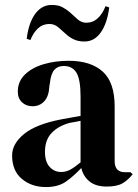

<svg xmlns="http://www.w3.org/2000/svg" viewBox="-20 -742 558 777"><path d="M166 15Q108 15 68.5 -18Q29 -51 29 -113Q29 -160 77 -199.5Q125 -239 228 -259Q244 -262 264 -265.5Q284 -269 306 -273V-352Q306 -420 289.5 -447.5Q273 -475 238 -475Q214 -475 200 -459.5Q186 -444 182 -406L180 -395Q178 -352 159 -332Q140 -312 112 -312Q86 -312 69 -328Q52 -344 52 -371Q52 -412 80.5 -440Q109 -468 156 -482Q203 -496 258 -496Q347 -496 395.5 -452.5Q444 -409 444 -311V-90Q444 -45 486 -45H508L517 -37Q498 -13 475.5 0Q453 13 412 13Q368 13 342.5 -7.5Q317 -28 309 -62Q279 -30 247.5 -7.5Q216 15 166 15ZM227 -46Q247 -46 264.5 -55.5Q282 -65 306 -85V-253Q296 -251 286 -249Q276 -247 263 -245Q217 -233 189.5 -204.5Q162 -176 162 -128Q162 -87 181 -66.5Q200 -46 227 -46ZM88 -585Q96 -650 122.5 -686Q149 -722 189 -722Q215 -722 231.5 -713.5Q248 -705 263 -692Q279 -677 294.5 -663.5Q310 -650 329 -650Q356 -650 375.5 -668Q395 -686 407 -717L422 -712Q414 -648 388 -611Q362 -574 322 -574Q297 -574 279 -582.5Q261 -591 247 -604Q232 -618 216 -631.5Q200 -645 180 -645Q153 -645 134 -627.5Q115 -610 103 -580Z"/></svg>

Font: DM Serif Display
Style: Regular
Weight: 400
Designer: Colophon Foundry, Frank Grießhammer
Foundry: Colophon Foundry
Version: Version 5.200; ttfautohint (v1.8.3)